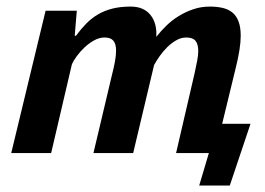

<svg xmlns="http://www.w3.org/2000/svg" viewBox="-20 -472 818 592"><path d="M268.1 0 324.7 -238.8Q331.1 -263.7 334.5 -282.7Q337.9 -301.8 337.9 -315.9Q337.9 -336.4 329.6 -346.4Q321.3 -356.4 302.7 -356.4Q286.1 -356.4 270 -347.4Q253.9 -338.4 240.2 -325.4Q226.6 -312.5 216.3 -298.3Q206.1 -284.2 201.7 -273.9L137.7 0H14.6L120.6 -439H216.8L210.4 -361.8H214.4Q229.5 -382.3 245.6 -398.9Q261.7 -415.5 281.5 -427.2Q301.3 -439 325.9 -445.3Q350.6 -451.7 382.8 -451.7Q422.9 -451.7 443.6 -426.3Q464.4 -400.9 461.9 -358.4Q475.6 -376 492.9 -392.8Q510.3 -409.7 531.2 -422.6Q552.2 -435.5 576.2 -443.6Q600.1 -451.7 627 -451.7Q649.9 -451.7 667.7 -447.3Q685.5 -442.9 697.5 -432.6Q709.5 -422.4 715.8 -405Q722.2 -387.7 722.2 -361.8Q722.2 -323.7 707 -263.2L665 -90.3H752.4L688.5 100.1H594.2L624 0H522.9L580.1 -246.6Q584.5 -267.1 587.9 -284.4Q591.3 -301.8 591.3 -314.9Q591.3 -335.4 583 -345.9Q574.7 -356.4 554.2 -356.4Q538.6 -356.4 523.7 -347.9Q508.8 -339.4 495.8 -326.7Q482.9 -314 472.4 -299.1Q461.9 -284.2 455.1 -271.5L390.6 0Z"/></svg>

Font: PT Astra Sans
Style: Bold Italic
Weight: 700
Italic angle: -16°
Designer: A.Korolkova, I. Chaeva
Foundry: ParaType Ltd
Version: Version 1.002W